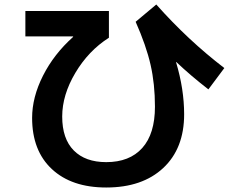

<svg xmlns="http://www.w3.org/2000/svg" viewBox="-20 -782 1040 855"><path d="M306 -618 305 -620H93V-733H465V-614Q374 -556 315.5 -457.5Q257 -359 257 -263Q257 -164 308.5 -112Q360 -60 453 -60Q557 -60 613.5 -123Q670 -186 670 -307Q670 -408 650.5 -493.5Q631 -579 584 -685L676 -762Q817 -603 979 -479L908 -384Q828 -446 765 -506L764 -505Q800 -385 800 -273Q800 -121 707 -34Q614 53 453 53Q299 53 211 -29Q123 -111 123 -257Q123 -349 171.5 -445Q220 -541 306 -618Z"/></svg>

Font: Mplus 1p Bold
Style: Bold
Weight: 700
Version: Version 1.061